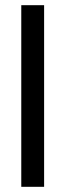

<svg xmlns="http://www.w3.org/2000/svg" viewBox="-20 -720 252 740"><path d="M62 -700H150V0H62Z"/></svg>

Font: Phudu
Style: Regular
Weight: 400
Version: Version 1.005;gftools[0.9.23]